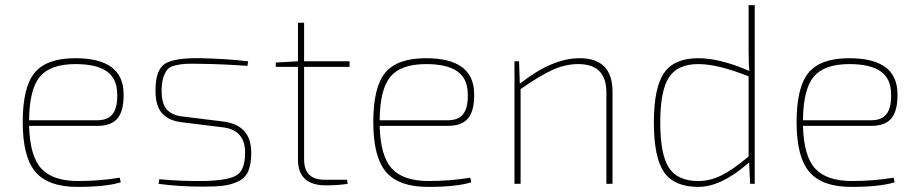

<svg xmlns="http://www.w3.org/2000/svg" viewBox="-20 -720 3598 752"><path d="M361 -227H94Q97 -108 142 -59.5Q187 -11 286 -11Q369 -11 449 -24L453 -6Q395 12 283 12Q169 12 119 -46.5Q69 -105 69 -242Q69 -379 116 -435.5Q163 -492 275 -492Q461 -492 464 -356Q466 -290 442 -258.5Q418 -227 361 -227ZM94 -249H361Q404 -249 422.5 -275Q441 -301 439 -354Q438 -413 397.5 -441Q357 -469 276 -469Q177 -469 136 -419.5Q95 -370 94 -249Z M855 -221 693 -241Q641 -247 615 -276Q589 -305 589 -365Q589 -449 628 -471.5Q667 -494 766 -492Q865 -490 952 -480L949 -462Q853 -469 766 -470Q728 -471 708 -470Q688 -469 666.5 -464Q645 -459 635.5 -447.5Q626 -436 619.5 -416Q613 -396 613 -365Q613 -314 633 -291.5Q653 -269 693 -264L855 -244Q964 -230 964 -122Q964 -77 952.5 -50Q941 -23 914 -10Q887 3 857 7Q827 11 775 11Q681 11 601 0L604 -18Q691 -10 776 -11Q872 -13 906 -33Q940 -53 940 -122Q940 -210 855 -221Z M1171 -458V-96Q1171 -16 1251 -16H1339L1342 0Q1302 6 1257 6Q1147 6 1147 -95V-458H1060V-475L1147 -480V-631H1171V-480H1349V-458Z M1734 -227H1467Q1470 -108 1515 -59.5Q1560 -11 1659 -11Q1742 -11 1822 -24L1826 -6Q1768 12 1656 12Q1542 12 1492 -46.5Q1442 -105 1442 -242Q1442 -379 1489 -435.5Q1536 -492 1648 -492Q1834 -492 1837 -356Q1839 -290 1815 -258.5Q1791 -227 1734 -227ZM1467 -249H1734Q1777 -249 1795.5 -275Q1814 -301 1812 -354Q1811 -413 1770.5 -441Q1730 -469 1649 -469Q1550 -469 1509 -419.5Q1468 -370 1467 -249Z M2013 -480 2016 -392Q2142 -492 2250 -492Q2379 -492 2379 -361V0H2355V-358Q2355 -469 2245 -469Q2194 -469 2143.5 -446Q2093 -423 2019 -371V0H1995V-480Z M2936 -700V0H2918L2914 -84Q2806 12 2715 12Q2621 12 2581 -45.5Q2541 -103 2541 -240Q2541 -377 2581 -434.5Q2621 -492 2715 -492Q2800 -492 2915 -442Q2912 -468 2912 -535V-700ZM2912 -107V-421Q2792 -469 2715 -469Q2634 -469 2600 -417Q2566 -365 2566 -240Q2566 -115 2600 -63Q2634 -11 2715 -11Q2761 -11 2805.5 -33Q2850 -55 2912 -107Z M3392 -227H3125Q3128 -108 3173 -59.5Q3218 -11 3317 -11Q3400 -11 3480 -24L3484 -6Q3426 12 3314 12Q3200 12 3150 -46.5Q3100 -105 3100 -242Q3100 -379 3147 -435.5Q3194 -492 3306 -492Q3492 -492 3495 -356Q3497 -290 3473 -258.5Q3449 -227 3392 -227ZM3125 -249H3392Q3435 -249 3453.5 -275Q3472 -301 3470 -354Q3469 -413 3428.5 -441Q3388 -469 3307 -469Q3208 -469 3167 -419.5Q3126 -370 3125 -249Z"/></svg>

Font: Exo 2.0 Thin
Style: Regular
Weight: 250
Designer: Natanael Gama
Version: Version 1.001;PS 001.001;hotconv 1.0.70;makeotf.lib2.5.58329